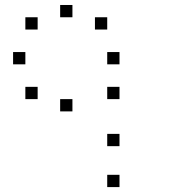

<svg xmlns="http://www.w3.org/2000/svg" viewBox="-20 -487 707 782"><path d="M466.7 225V275H416.7V225ZM466.7 58.3V108.3H416.7V58.3ZM466.7 -133.3V-83.3H416.7V-133.3ZM275 -83.3V-33.3H225V-83.3ZM133.3 -133.3V-83.3H83.3V-133.3ZM466.7 -275V-225H416.7V-275ZM83.3 -275V-225H33.3V-275ZM416.7 -416.7V-366.7H366.7V-416.7ZM275 -466.7V-416.7H225V-466.7ZM133.3 -416.7V-366.7H83.3V-416.7Z"/></svg>

Font: 0xA000-Boxes
Style: Boxes
Weight: 400
Version: Version 0.1